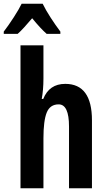

<svg xmlns="http://www.w3.org/2000/svg" viewBox="-52 -1001 566 1021"><path d="M63 -981Q49 -952 20.5 -908Q-8 -864 -32 -833V-821H42Q57 -834 77 -856Q97 -878 119 -904Q164 -849 196 -821H269V-833Q242 -869 216.5 -908.5Q191 -948 175 -981ZM57 -760V0H179V-266Q179 -359 196.5 -402.5Q214 -446 260 -446Q315 -446 315 -328V0H437V-361Q437 -555 295 -555Q210 -555 178 -475H170Q179 -524 179 -583V-760Z"/></svg>

Font: Noto Sans UI Condensed
Style: Bold
Weight: 700
Width: 3
Designer: Monotype Design Team
Foundry: Monotype Imaging Inc.
Version: 1.001